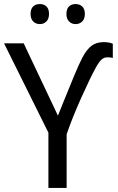

<svg xmlns="http://www.w3.org/2000/svg" viewBox="-20 -928 582 948"><path d="M295 -429Q320 -491 345.5 -552.5Q371 -614 387 -644Q408 -684 432 -702Q456 -720 492 -720Q519 -720 537 -712V-642Q527 -645 510 -645Q495 -645 482.5 -635Q470 -625 453 -594Q426 -545 381.5 -446Q337 -347 309 -265V0H219V-273L0 -714H97L266 -357ZM177 -908Q197 -908 209.5 -896Q222 -884 222 -859Q222 -835 209 -822Q196 -809 177 -809Q157 -809 144 -822Q131 -835 131 -859Q131 -884 143.5 -896Q156 -908 177 -908ZM353 -908Q373 -908 386 -896Q399 -884 399 -859Q399 -835 386 -822Q373 -809 353 -809Q334 -809 321 -822Q308 -835 308 -859Q308 -884 320.5 -896Q333 -908 353 -908Z"/></svg>

Font: Noto Sans Display
Style: Regular
Weight: 400
Designer: Monotype Design team
Foundry: Monotype Imaging Inc.
Version: Version 1.000